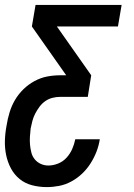

<svg xmlns="http://www.w3.org/2000/svg" viewBox="-26 -540 546 783"><path d="M165 223Q134 223 105 215.5Q76 208 54 190Q32 172 18.5 146.5Q5 121 -1 92Q-7 63 -6 32.5Q-5 2 1 -29Q5 -55 13 -81.5Q21 -108 35 -132Q49 -156 69.5 -176Q90 -196 115 -209.5Q140 -223 166.5 -228Q193 -233 219 -233H244L104 -432L119 -520H470L455 -432H206L346 -233L332 -145H220Q204 -145 188 -141Q172 -137 158.5 -127.5Q145 -118 135 -104.5Q125 -91 117.5 -76.5Q110 -62 106 -46.5Q102 -31 99 -16Q97 1 96 18Q95 35 96.5 51Q98 67 102 82.5Q106 98 116 110Q126 122 140.5 128.5Q155 135 171 135Q191 135 211 127Q231 119 245.5 103Q260 87 268.5 67.5Q277 48 281 28H381Q377 54 367.5 78.5Q358 103 343.5 126Q329 149 309 168Q289 187 265 200Q241 213 215.5 218Q190 223 165 223Z"/></svg>

Font: Iosevka Semibold Oblique
Style: Regular
Weight: 600
Italic angle: -9°
Monospace: yes
Designer: Belleve Invis
Foundry: Belleve Invis
Version: Version 32.5.0; ttfautohint (v1.8.4)